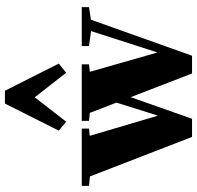

<svg xmlns="http://www.w3.org/2000/svg" viewBox="-30 -755 796 776"><g transform="rotate(-90 368.0 -367.0)"><path d="M264.2 -497.6 228 -527.3 337.4 -745.1H389.2L499 -527.3L461.9 -497.6L362.8 -624.5ZM202.6 11.2 43 -401.4 4.9 -405.3V-434.6H236.3V-405.3L207 -402.3L288.6 -126.5L341.3 -294.4L299.8 -401.9L267.6 -405.3V-434.6H496.1V-405.3L465.8 -401.9L543.9 -128.4L630.4 -397L569.8 -405.3V-434.6H727.1V-405.3L676.3 -397.5L530.8 11.2H459L363.3 -236.8L275.9 11.2Z"/></g></svg>

Font: Elstob Grade
Style: Regular
Weight: 400
Designer: Peter S. Baker
Version: Version 1.015